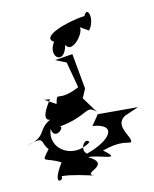

<svg xmlns="http://www.w3.org/2000/svg" viewBox="-95 -662 593 737"><g transform="rotate(-10 201.5 -293.5)"><path d="M184 -427 211 -326C119 -278 129 -332 118 -277C45 -317 84 -294 97 -301C36 -209 92 -224 83 -222C28 -190 62 -162 -21 -139C57 -169 29 -140 58 -112C18 -59 36 -85 98 -53C42 38 98 17 89 -1C135 0 179 12 212 18C164 2 291 -11 202 -55C244 -58 335 -16 263 -70C343 -99 363 -77 375 -84C381 -106 321 -154 369 -187L424 -211H267L239 -170C333 -163 301 -105 200 -69C172 -89 204 -135 217 -111C148 -56 54 -109 79 -187C88 -129 152 -205 100 -187C234 -208 224 -258 266 -220C266 -220 243 -250 221 -281L236 -317L211 -455L142 -444ZM290 -533C321 -577 297 -630 282 -591C208 -581 102 -539 150 -514C115 -458 177 -416 190 -495C215 -449 284 -554 248 -557Z"/></g></svg>

Font: Charger Distortion
Style: 2
Weight: 400
Designer: Jasper
Foundry: Cannot Into Space Fonts
Version: Version 0.98